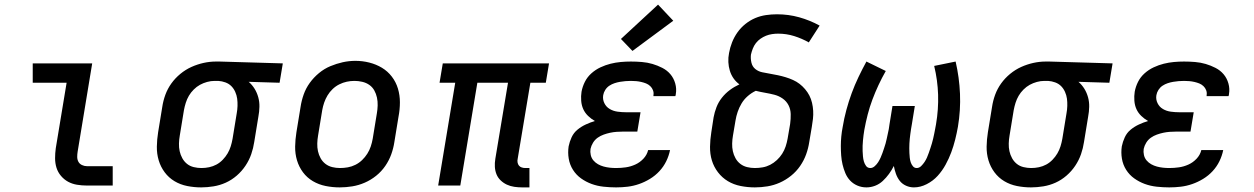

<svg xmlns="http://www.w3.org/2000/svg" viewBox="-20 -805 5440 833"><path d="M357 0Q335 0 314 -3.5Q293 -7 275.5 -16.5Q258 -26 244.5 -42Q231 -58 225 -77.5Q219 -97 219 -118.5Q219 -140 222 -162L269 -446H122V-530H380L317 -148Q315 -136 315 -124.5Q315 -113 320 -103.5Q325 -94 335.5 -89Q346 -84 357 -84H469V0Z M853 8Q822 8 792 2Q762 -4 737 -19Q712 -34 694.5 -57.5Q677 -81 668.5 -109.5Q660 -138 660.5 -169Q661 -200 666 -231L684 -341Q688 -368 697.5 -394Q707 -420 723.5 -443Q740 -466 762.5 -484.5Q785 -503 810.5 -514.5Q836 -526 863 -532Q890 -538 917 -538Q921 -538 925 -538Q929 -538 933 -538L1207 -530L1193 -446L1059 -450Q1074 -437 1084.5 -420Q1095 -403 1100.5 -383Q1106 -363 1105.5 -341.5Q1105 -320 1101 -299L1083 -189Q1079 -162 1070 -136Q1061 -110 1045 -86Q1029 -62 1007 -43Q985 -24 959.5 -12.5Q934 -1 906.5 3.5Q879 8 853 8ZM854 -76Q871 -76 887.5 -79.5Q904 -83 919 -91Q934 -99 946.5 -112Q959 -125 967.5 -139.5Q976 -154 981 -170Q986 -186 989 -203L1007 -313Q1010 -329 1010.5 -345.5Q1011 -362 1009 -377Q1007 -392 1000.5 -406.5Q994 -421 983.5 -431.5Q973 -442 958 -447.5Q943 -453 927 -454H919Q917 -454 915 -454Q913 -454 911 -454Q895 -454 878.5 -449.5Q862 -445 847.5 -437Q833 -429 820.5 -416.5Q808 -404 799.5 -389.5Q791 -375 786 -359Q781 -343 778 -327L760 -217Q757 -200 756.5 -182.5Q756 -165 759.5 -149Q763 -133 771 -118.5Q779 -104 791.5 -94Q804 -84 820.5 -80Q837 -76 854 -76Z M1454 8Q1423 8 1393 2Q1363 -4 1337.5 -19Q1312 -34 1294.5 -57.5Q1277 -81 1268.5 -109.5Q1260 -138 1260.5 -169Q1261 -200 1266 -231L1284 -341Q1288 -368 1297.5 -395Q1307 -422 1324 -445.5Q1341 -469 1364 -488Q1387 -507 1413.5 -518Q1440 -529 1467 -535Q1494 -541 1522 -541Q1553 -541 1582.5 -533.5Q1612 -526 1637 -511Q1662 -496 1680 -472.5Q1698 -449 1706.5 -420.5Q1715 -392 1715 -361Q1715 -330 1709 -299L1691 -189Q1687 -162 1677.5 -135.5Q1668 -109 1651.5 -85Q1635 -61 1612 -42.5Q1589 -24 1562.5 -12.5Q1536 -1 1508.5 3.5Q1481 8 1454 8ZM1455 -76Q1472 -76 1489 -79Q1506 -82 1522 -90Q1538 -98 1551 -110.5Q1564 -123 1573.5 -138Q1583 -153 1588.5 -169.5Q1594 -186 1597 -203L1615 -313Q1618 -330 1618.5 -347.5Q1619 -365 1615.5 -381.5Q1612 -398 1604 -412.5Q1596 -427 1582.5 -436.5Q1569 -446 1552 -450Q1535 -454 1518 -454Q1501 -454 1484.5 -450.5Q1468 -447 1452 -439Q1436 -431 1423 -418.5Q1410 -406 1401 -391Q1392 -376 1386.5 -360Q1381 -344 1378 -327L1360 -217Q1357 -200 1356.5 -182.5Q1356 -165 1359.5 -149Q1363 -133 1371 -118.5Q1379 -104 1392 -94Q1405 -84 1421.5 -80Q1438 -76 1455 -76Q1455 -76 1455 -76Q1455 -76 1455 -76Z M2245 8Q2228 8 2211 5.5Q2194 3 2179 -4Q2164 -11 2152 -22.5Q2140 -34 2134 -49Q2128 -64 2127 -81Q2126 -98 2129 -116L2184 -446H2051L1977 0H1881L1955 -446H1887L1901 -530H2362L2348 -446H2281L2226 -116Q2224 -108 2225.5 -100Q2227 -92 2231.5 -86.5Q2236 -81 2243.5 -78.5Q2251 -76 2259 -76H2277V8Z M2653 8Q2626 8 2598.5 5Q2571 2 2546.5 -7Q2522 -16 2501 -31Q2480 -46 2466 -68Q2452 -90 2447.5 -116.5Q2443 -143 2447 -170Q2451 -190 2460 -209.5Q2469 -229 2485.5 -242.5Q2502 -256 2521.5 -265Q2541 -274 2561 -280Q2545 -289 2531.5 -302Q2518 -315 2510.5 -331.5Q2503 -348 2501.5 -368Q2500 -388 2503 -407Q2507 -429 2517.5 -450Q2528 -471 2546 -487Q2564 -503 2585.5 -513Q2607 -523 2629 -528.5Q2651 -534 2673 -536Q2695 -538 2717 -538Q2741 -538 2765 -536Q2789 -534 2811 -527.5Q2833 -521 2853.5 -510.5Q2874 -500 2888.5 -483Q2903 -466 2909.5 -443Q2916 -420 2912 -397Q2912 -395 2911.5 -393Q2911 -391 2910 -388H2815Q2815 -389 2815 -390Q2815 -391 2815 -392Q2817 -403 2813 -413.5Q2809 -424 2801 -431.5Q2793 -439 2783 -443Q2773 -447 2762 -449.5Q2751 -452 2740 -453Q2729 -454 2717 -454Q2705 -454 2693.5 -453Q2682 -452 2670 -450Q2658 -448 2646 -444Q2634 -440 2623.5 -433Q2613 -426 2606 -415Q2599 -404 2597 -392Q2594 -374 2602 -357.5Q2610 -341 2625.5 -332Q2641 -323 2659.5 -320.5Q2678 -318 2696 -318H2759L2745 -234H2682Q2669 -234 2655 -233Q2641 -232 2627 -229Q2613 -226 2599 -221Q2585 -216 2573 -207.5Q2561 -199 2553 -186Q2545 -173 2542 -159Q2540 -146 2543 -132.5Q2546 -119 2554.5 -109Q2563 -99 2574.5 -92.5Q2586 -86 2599 -82.5Q2612 -79 2625.5 -77.5Q2639 -76 2653 -76Q2674 -76 2695 -79Q2716 -82 2736 -91Q2756 -100 2771.5 -116.5Q2787 -133 2792 -154H2887Q2882 -129 2870.5 -105.5Q2859 -82 2841 -62.5Q2823 -43 2800 -29Q2777 -15 2752.5 -6.5Q2728 2 2703 5Q2678 8 2653 8ZM2724 -584 2674 -636 2835 -785 2901 -715Z M3255 8Q3224 8 3193.5 2Q3163 -4 3138 -19Q3113 -34 3095 -57.5Q3077 -81 3068.5 -109Q3060 -137 3060.5 -168.5Q3061 -200 3066 -231L3076 -296Q3080 -318 3088.5 -340Q3097 -362 3112 -381Q3127 -400 3146.5 -414.5Q3166 -429 3188 -439Q3173 -450 3162.5 -465Q3152 -480 3146.5 -498Q3141 -516 3140 -535.5Q3139 -555 3143 -575Q3147 -598 3156 -621Q3165 -644 3179.5 -664.5Q3194 -685 3214 -701Q3234 -717 3256.5 -726.5Q3279 -736 3303 -739.5Q3327 -743 3351 -743Q3401 -743 3447.5 -730Q3494 -717 3536 -694L3489 -621Q3459 -638 3425.5 -648.5Q3392 -659 3356 -659Q3343 -659 3329.5 -657Q3316 -655 3303.5 -650Q3291 -645 3279.5 -637Q3268 -629 3259.5 -618Q3251 -607 3246 -594Q3241 -581 3238 -568Q3236 -551 3240 -533.5Q3244 -516 3257 -505.5Q3270 -495 3287 -491.5Q3304 -488 3321.5 -485Q3339 -482 3355.5 -478.5Q3372 -475 3388.5 -470Q3405 -465 3420.5 -458Q3436 -451 3449 -441Q3462 -431 3473 -418Q3484 -405 3491.5 -390.5Q3499 -376 3503 -359Q3507 -342 3508 -324.5Q3509 -307 3507 -289Q3505 -271 3502 -254L3491 -189Q3487 -162 3477.5 -135.5Q3468 -109 3451.5 -85Q3435 -61 3412 -42.5Q3389 -24 3363 -12.5Q3337 -1 3309.5 3.5Q3282 8 3255 8ZM3255 -76Q3272 -76 3289 -79Q3306 -82 3321.5 -90Q3337 -98 3350.5 -110.5Q3364 -123 3373.5 -138Q3383 -153 3388.5 -169.5Q3394 -186 3397 -203L3408 -267Q3411 -289 3410.5 -310Q3410 -331 3401 -348.5Q3392 -366 3375.5 -377.5Q3359 -389 3339.5 -394Q3320 -399 3299.5 -402.5Q3279 -406 3259 -411Q3240 -402 3224 -388Q3208 -374 3197.5 -356.5Q3187 -339 3180.5 -320Q3174 -301 3171 -282L3160 -217Q3157 -200 3156.5 -182.5Q3156 -165 3159.5 -149Q3163 -133 3171 -118.5Q3179 -104 3192 -94Q3205 -84 3221.5 -80Q3238 -76 3255 -76Z M3739 8Q3718 8 3699.5 0Q3681 -8 3668 -22Q3655 -36 3647.5 -54Q3640 -72 3635.5 -91Q3631 -110 3629.5 -130.5Q3628 -151 3628 -171.5Q3628 -192 3630 -213Q3632 -234 3636 -254Q3642 -291 3652 -328Q3662 -365 3675 -400.5Q3688 -436 3704.5 -470.5Q3721 -505 3739 -538L3823 -497Q3806 -467 3791.5 -436Q3777 -405 3765 -373Q3753 -341 3744.5 -308Q3736 -275 3730 -242Q3728 -230 3726.5 -218.5Q3725 -207 3724 -195.5Q3723 -184 3722.5 -172.5Q3722 -161 3722.5 -149.5Q3723 -138 3724 -126.5Q3725 -115 3728 -104.5Q3731 -94 3737.5 -85Q3744 -76 3756 -76Q3766 -76 3775 -84Q3784 -92 3790 -101.5Q3796 -111 3800.5 -121Q3805 -131 3808.5 -141Q3812 -151 3815.5 -161.5Q3819 -172 3822 -182Q3825 -192 3827 -202.5Q3829 -213 3831.5 -223.5Q3834 -234 3836 -244.5Q3838 -255 3839 -265L3852 -345H3949L3936 -265Q3934 -255 3932.5 -244.5Q3931 -234 3929.5 -223.5Q3928 -213 3927 -202.5Q3926 -192 3925.5 -182Q3925 -172 3925 -161.5Q3925 -151 3925.5 -141Q3926 -131 3927 -121Q3928 -111 3931 -101.5Q3934 -92 3940.5 -84Q3947 -76 3957 -76Q3968 -76 3976.5 -84.5Q3985 -93 3991 -102Q3997 -111 4001.5 -121Q4006 -131 4009.5 -141.5Q4013 -152 4016.5 -162Q4020 -172 4023 -182.5Q4026 -193 4028.5 -203.5Q4031 -214 4033 -224Q4035 -234 4037 -244.5Q4039 -255 4041 -266Q4052 -331 4050 -394Q4048 -457 4033 -519L4126 -538Q4142 -469 4145 -398Q4148 -327 4136 -255Q4131 -227 4124 -199Q4117 -171 4107 -144Q4097 -117 4082.5 -90.5Q4068 -64 4048 -42Q4028 -20 4000.5 -6Q3973 8 3945 8Q3927 8 3910.5 0.5Q3894 -7 3883.5 -20.5Q3873 -34 3867 -51Q3861 -68 3858 -85Q3849 -67 3837 -50.5Q3825 -34 3810 -20Q3795 -6 3776.5 1Q3758 8 3739 8Z M4453 8Q4422 8 4392 2Q4362 -4 4337 -19Q4312 -34 4294.5 -57.5Q4277 -81 4268.5 -109.5Q4260 -138 4260.5 -169Q4261 -200 4266 -231L4284 -341Q4288 -368 4297.5 -394Q4307 -420 4323.5 -443Q4340 -466 4362.5 -484.5Q4385 -503 4410.5 -514.5Q4436 -526 4463 -532Q4490 -538 4517 -538Q4521 -538 4525 -538Q4529 -538 4533 -538L4807 -530L4793 -446L4659 -450Q4674 -437 4684.5 -420Q4695 -403 4700.5 -383Q4706 -363 4705.5 -341.5Q4705 -320 4701 -299L4683 -189Q4679 -162 4670 -136Q4661 -110 4645 -86Q4629 -62 4607 -43Q4585 -24 4559.5 -12.5Q4534 -1 4506.5 3.5Q4479 8 4453 8ZM4454 -76Q4471 -76 4487.5 -79.5Q4504 -83 4519 -91Q4534 -99 4546.5 -112Q4559 -125 4567.5 -139.5Q4576 -154 4581 -170Q4586 -186 4589 -203L4607 -313Q4610 -329 4610.5 -345.5Q4611 -362 4609 -377Q4607 -392 4600.5 -406.5Q4594 -421 4583.5 -431.5Q4573 -442 4558 -447.5Q4543 -453 4527 -454H4519Q4517 -454 4515 -454Q4513 -454 4511 -454Q4495 -454 4478.5 -449.5Q4462 -445 4447.5 -437Q4433 -429 4420.5 -416.5Q4408 -404 4399.5 -389.5Q4391 -375 4386 -359Q4381 -343 4378 -327L4360 -217Q4357 -200 4356.5 -182.5Q4356 -165 4359.5 -149Q4363 -133 4371 -118.5Q4379 -104 4391.5 -94Q4404 -84 4420.5 -80Q4437 -76 4454 -76Z M5053 8Q5026 8 4998.5 5Q4971 2 4946.5 -7Q4922 -16 4901 -31Q4880 -46 4866 -68Q4852 -90 4847.5 -116.5Q4843 -143 4847 -170Q4851 -190 4860 -209.5Q4869 -229 4885.5 -242.5Q4902 -256 4921.5 -265Q4941 -274 4961 -280Q4945 -289 4931.5 -302Q4918 -315 4910.5 -331.5Q4903 -348 4901.5 -368Q4900 -388 4903 -407Q4907 -429 4917.5 -450Q4928 -471 4946 -487Q4964 -503 4985.5 -513Q5007 -523 5029 -528.5Q5051 -534 5073 -536Q5095 -538 5117 -538Q5141 -538 5165 -536Q5189 -534 5211 -527.5Q5233 -521 5253.5 -510.5Q5274 -500 5288.5 -483Q5303 -466 5309.5 -443Q5316 -420 5312 -397Q5312 -395 5311.5 -393Q5311 -391 5310 -388H5215Q5215 -389 5215 -390Q5215 -391 5215 -392Q5217 -403 5213 -413.5Q5209 -424 5201 -431.5Q5193 -439 5183 -443Q5173 -447 5162 -449.5Q5151 -452 5140 -453Q5129 -454 5117 -454Q5105 -454 5093.5 -453Q5082 -452 5070 -450Q5058 -448 5046 -444Q5034 -440 5023.5 -433Q5013 -426 5006 -415Q4999 -404 4997 -392Q4994 -374 5002 -357.5Q5010 -341 5025.5 -332Q5041 -323 5059.5 -320.5Q5078 -318 5096 -318H5159L5145 -234H5082Q5069 -234 5055 -233Q5041 -232 5027 -229Q5013 -226 4999 -221Q4985 -216 4973 -207.5Q4961 -199 4953 -186Q4945 -173 4942 -159Q4940 -146 4943 -132.5Q4946 -119 4954.5 -109Q4963 -99 4974.5 -92.5Q4986 -86 4999 -82.5Q5012 -79 5025.5 -77.5Q5039 -76 5053 -76Q5074 -76 5095 -79Q5116 -82 5136 -91Q5156 -100 5171.5 -116.5Q5187 -133 5192 -154H5287Q5282 -129 5270.5 -105.5Q5259 -82 5241 -62.5Q5223 -43 5200 -29Q5177 -15 5152.5 -6.5Q5128 2 5103 5Q5078 8 5053 8Z"/></svg>

Font: Iosevka Curly Slab MdExObl
Style: Regular
Weight: 500
Width: 7
Italic angle: -9°
Monospace: yes
Designer: Belleve Invis
Foundry: Belleve Invis
Version: Version 11.1.0; ttfautohint (v1.8.3)